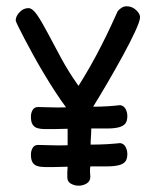

<svg xmlns="http://www.w3.org/2000/svg" viewBox="-20 -548 476 603"><path d="M263.7 6.8Q263.7 21.5 252 28.3Q240.2 35.2 227.5 35.2Q213.9 35.2 202.6 28.8Q191.4 22.5 191.4 8.8V-6.8Q191.4 -10.7 191.9 -15.1Q192.4 -19.5 192.4 -24.4Q181.6 -24.4 171.4 -23.9Q161.1 -23.4 151.4 -23.4Q134.8 -23.4 121.1 -23.4Q107.4 -23.4 97.7 -26.4Q87.9 -29.3 82.5 -37.6Q77.1 -45.9 77.1 -62.5Q77.1 -74.2 82.5 -83.5Q87.9 -92.8 99.6 -92.8Q117.2 -92.8 141.1 -91.8Q165 -90.8 192.4 -91.8V-143.6Q181.6 -143.6 171.4 -143.1Q161.1 -142.6 151.4 -142.6Q134.8 -142.6 121.1 -142.6Q107.4 -142.6 97.7 -145.5Q87.9 -148.4 82.5 -156.7Q77.1 -165 77.1 -181.6Q77.1 -193.4 82.5 -202.6Q87.9 -211.9 99.6 -211.9Q116.2 -211.9 138.7 -210.9Q161.1 -210 187.5 -210.9Q171.9 -231.4 153.8 -259.3Q135.7 -287.1 118.2 -316.4Q100.6 -345.7 84.5 -375Q68.4 -404.3 56.2 -427.7Q43.9 -451.2 36.6 -466.3Q29.3 -481.4 29.3 -483.4Q29.3 -497.1 41.5 -509.8Q53.7 -522.5 69.3 -522.5Q82 -522.5 96.7 -501Q111.3 -479.5 129.9 -444.3Q148.4 -409.2 171.9 -365.7Q195.3 -322.3 226.6 -278.3Q245.1 -307.6 263.7 -340.3Q282.2 -373 298.3 -404.8Q314.5 -436.5 327.6 -464.8Q340.8 -493.2 349.6 -512.7Q362.3 -528.3 377.9 -528.3Q394.5 -528.3 407.2 -516.6Q419.9 -504.9 419.9 -494.1Q419.9 -482.4 404.3 -448.7Q388.7 -415 365.7 -373Q342.8 -331.1 317.4 -287.6Q292 -244.1 272.5 -212.9Q297.9 -212.9 319.8 -214.4Q341.8 -215.8 357.4 -217.8Q369.1 -215.8 374.5 -205.6Q379.9 -195.3 379.9 -183.6Q379.9 -167 373 -159.2Q366.2 -151.4 352.1 -147.9Q337.9 -144.5 316.9 -144.5Q295.9 -144.5 266.6 -144.5Q266.6 -130.9 265.6 -118.2Q264.6 -105.5 264.6 -93.8Q292 -93.8 316.4 -95.2Q340.8 -96.7 357.4 -98.6Q369.1 -96.7 374.5 -86.4Q379.9 -76.2 379.9 -64.5Q379.9 -47.9 373 -40Q366.2 -32.2 351.6 -28.8Q336.9 -25.4 314.9 -25.4Q293 -25.4 263.7 -25.4Q262.7 -20.5 262.7 -16.6Q262.7 -12.7 262.7 -8.8Q262.7 -4.9 263.2 -1Q263.7 2.9 263.7 6.8Z"/></svg>

Font: Gamja Flower
Style: Regular
Weight: 400
Designer: YoonDesign Inc.
Foundry: YoonDesign Inc.
Version: Version 3.00;build 20171102